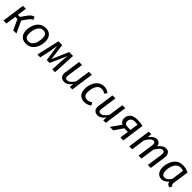

<svg xmlns="http://www.w3.org/2000/svg" viewBox="551 -2356 4185 4185"><g transform="rotate(45 2643.5 -263.5)"><path d="M504 -470Q468 -456 448 -436.5Q428 -417 391 -364L327 -274L454 0H354L247 -239H179L145 0H54L128 -527H219L189 -311H253L329 -419Q370 -477 398 -500.5Q426 -524 475 -539Z M552 -206Q552 -280 579.5 -356.5Q607 -433 668 -486Q729 -539 825 -539Q922 -539 974 -481Q1026 -423 1026 -321Q1026 -248 999 -171.5Q972 -95 911 -41.5Q850 12 754 12Q657 12 604.5 -46Q552 -104 552 -206ZM930 -331Q930 -465 822 -465Q759 -465 720 -421.5Q681 -378 664.5 -316.5Q648 -255 648 -196Q648 -62 757 -62Q820 -62 859 -105.5Q898 -149 914 -210.5Q930 -272 930 -331Z M1646 0H1559L1572 -252Q1576 -335 1591 -443L1419 -58H1331L1274 -440Q1257 -316 1243 -247L1189 0H1101L1221 -527H1337L1388 -148L1552 -527H1673Z M1803 -118Q1803 -135 1806 -153L1859 -527H1950L1898 -157Q1895 -139 1895 -124Q1895 -90 1909.5 -75Q1924 -60 1953 -60Q1998 -60 2036.5 -94Q2075 -128 2113 -184L2161 -527H2252L2178 0H2100L2107 -97Q2068 -43 2026.5 -15.5Q1985 12 1933 12Q1872 12 1837.5 -22.5Q1803 -57 1803 -118Z M2778 -481 2729 -424Q2705 -445 2681 -454Q2657 -463 2626 -463Q2564 -463 2525.5 -421.5Q2487 -380 2470.5 -319Q2454 -258 2454 -196Q2454 -66 2561 -66Q2594 -66 2621.5 -76Q2649 -86 2683 -107L2720 -43Q2643 12 2555 12Q2461 12 2409.5 -44.5Q2358 -101 2358 -203Q2358 -279 2386 -356.5Q2414 -434 2474 -486.5Q2534 -539 2625 -539Q2717 -539 2778 -481Z M2833 -118Q2833 -135 2836 -153L2889 -527H2980L2928 -157Q2925 -139 2925 -124Q2925 -90 2939.5 -75Q2954 -60 2983 -60Q3028 -60 3066.5 -94Q3105 -128 3143 -184L3191 -527H3282L3208 0H3130L3137 -97Q3098 -43 3056.5 -15.5Q3015 12 2963 12Q2902 12 2867.5 -22.5Q2833 -57 2833 -118Z M3821 -519 3750 0H3659L3688 -202H3577L3439 0H3332L3494 -228Q3456 -248 3437 -280.5Q3418 -313 3418 -354Q3418 -432 3473.5 -485.5Q3529 -539 3654 -539Q3730 -539 3821 -519ZM3512 -355Q3512 -316 3535.5 -294Q3559 -272 3609 -272H3698L3726 -462Q3680 -468 3651 -468Q3512 -468 3512 -355Z M4652 -408Q4652 -386 4650 -375L4597 0H4506L4558 -368Q4560 -380 4560 -399Q4560 -435 4545.5 -448.5Q4531 -462 4506 -462Q4467 -462 4429.5 -422.5Q4392 -383 4354 -317L4309 0H4218L4270 -368Q4272 -380 4272 -399Q4272 -435 4257.5 -448.5Q4243 -462 4219 -462Q4148 -462 4066 -316L4023 0H3932L4006 -527H4084L4076 -426Q4115 -481 4156.5 -510Q4198 -539 4248 -539Q4292 -539 4324 -511Q4356 -483 4363 -432Q4403 -485 4445.5 -512Q4488 -539 4536 -539Q4589 -539 4620.5 -503.5Q4652 -468 4652 -408Z M5234 -494 5180 -120Q5178 -104 5178 -98Q5178 -80 5185.5 -69Q5193 -58 5212 -51L5186 12Q5144 7 5121 -14Q5098 -35 5093 -76Q5061 -35 5021 -11.5Q4981 12 4936 12Q4856 12 4812 -43Q4768 -98 4768 -190Q4768 -270 4797.5 -350Q4827 -430 4890 -484.5Q4953 -539 5049 -539Q5098 -539 5142.5 -528Q5187 -517 5234 -494ZM4866 -189Q4866 -124 4889 -92.5Q4912 -61 4955 -61Q4996 -61 5028.5 -86Q5061 -111 5096 -158L5137 -449Q5116 -458 5096.5 -462Q5077 -466 5051 -466Q4988 -466 4946.5 -423.5Q4905 -381 4885.5 -317.5Q4866 -254 4866 -189Z"/></g></svg>

Font: FiraGO
Style: Italic
Weight: 400
Italic angle: -8°
Designer: bBox Type GmbH
Foundry: bBox Type GmbH
Version: Version 1.001